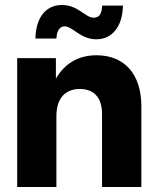

<svg xmlns="http://www.w3.org/2000/svg" viewBox="-20 -748 634 768"><path d="M205.6 -283.2C205.6 -357.9 243.7 -392.1 299.3 -392.1C356 -392.1 388.2 -356.9 388.2 -292.5V0H545.4V-323.7C545.4 -452.1 477.1 -526.9 366.2 -526.9C290.5 -526.9 238.3 -492.2 203.6 -433.6V-515.6H48.8V0H205.6ZM365.7 -590.8C425.8 -590.8 470.2 -638.7 471.7 -725.6H388.7C387.2 -693.8 377.9 -677.2 354.5 -677.2C321.3 -677.2 293 -728 227.5 -728C165.5 -728 123.5 -680.7 121.6 -593.8H205.6C207 -623.5 217.8 -642.6 238.8 -642.6C271 -642.6 300.8 -590.8 365.7 -590.8Z"/></svg>

Font: Raveo Display
Style: Bold
Weight: 700
Designer: Jakub Foglar, Rasmus Andersson (Inter)
Foundry: Jakubfoglar.com
Version: Version 1.100;Glyphs 3.2.3 (3260)